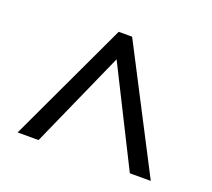

<svg xmlns="http://www.w3.org/2000/svg" viewBox="-86 -829 743 672"><g transform="rotate(20 286.0 -493.0)"><path d="M38 -267 250 -719H300L534 -267H456L276 -626L116 -267Z"/></g></svg>

Font: lguzrati05
Style: Book
Weight: 400
Designer: Jelle Bosma - Monotype Design Team, Universal Thirst
Foundry: Monotype Imaging Inc.
Version: Version 2.106